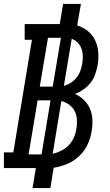

<svg xmlns="http://www.w3.org/2000/svg" viewBox="-44 -858 564 980"><path d="M122 102 139 0H-24V-80H24L119 -655H82V-735H261L278 -838H369L350 -728Q381 -719 405 -699Q429 -679 442 -651.5Q455 -624 457.5 -591Q460 -558 454 -525Q450 -502 442 -479Q434 -456 419 -436.5Q404 -417 383 -402Q362 -387 339 -379Q364 -367 384 -348Q404 -329 415 -303.5Q426 -278 427.5 -248.5Q429 -219 424 -190Q419 -155 403.5 -121.5Q388 -88 361 -62Q334 -36 299.5 -21.5Q265 -7 230 -2L213 102ZM159 -416H225L267 -665H201ZM282 -420Q301 -425 318 -436Q335 -447 347.5 -463Q360 -479 366.5 -497.5Q373 -516 376 -534Q379 -554 378.5 -573.5Q378 -593 371.5 -610.5Q365 -628 352 -641Q339 -654 322 -660ZM102 -70H168L214 -346H148ZM225 -73Q247 -78 269 -89Q291 -100 307.5 -117.5Q324 -135 333.5 -157Q343 -179 346 -202Q350 -225 348.5 -248.5Q347 -272 337 -291Q327 -310 309 -323.5Q291 -337 269 -342Z"/></svg>

Font: Iosevka Slab Medium
Style: Italic
Weight: 500
Italic angle: -9°
Monospace: yes
Designer: Belleve Invis
Foundry: Belleve Invis
Version: Version 11.1.0; ttfautohint (v1.8.3)